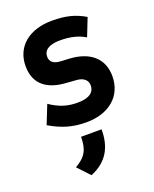

<svg xmlns="http://www.w3.org/2000/svg" viewBox="-146 -601 760 948"><g transform="rotate(-20 234.5 -127.0)"><path d="M235 11C353 11 432 -55 432 -160C432 -255 366 -306 267 -313L214 -316C181 -318 162 -333 162 -359C162 -393 189 -414 250 -414C301 -414 344 -404 380 -382L417 -476C365 -507 315 -519 245 -519C125 -519 46 -455 46 -352C46 -253 113 -212 203 -206L257 -202C297 -200 316 -179 316 -154C316 -118 289 -95 227 -95C176 -95 135 -106 83 -141L44 -43C105 -7 160 11 235 11ZM109 202 168 265C257 228 292 162 292 69H184C184 134 167 169 109 202Z"/></g></svg>

Font: Finlandica SemiBold
Style: Regular
Weight: 600
Designer: Niklas Ekholm, Juho Hiilivirta, Jaakko Suomalainen
Foundry: Helsinki Type Studio
Version: Version 2.000;Glyphs 3.2 (3202)